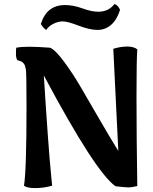

<svg xmlns="http://www.w3.org/2000/svg" viewBox="-20 -941 773 969"><path d="M672.9 -2Q642.6 4.9 629.2 4.9Q615.7 4.9 563 -1Q461.9 -71.3 201.2 -560.1Q223.6 -202.1 238.3 -53.2L243.2 -3.9Q199.7 8.3 158 8.3Q116.2 8.3 101.1 -3.9Q113.8 -81.1 113.8 -402.8Q113.8 -569.8 110.6 -589.8Q107.4 -609.9 101.6 -618.2Q92.8 -629.9 81.1 -633.3Q69.3 -636.7 67.9 -637.2Q60.5 -647 60.5 -669.2Q60.5 -691.4 62 -700.2Q86.4 -705.1 126.5 -705.1Q166.5 -705.1 232.9 -700.2Q260.3 -688 303.7 -629.2Q347.2 -570.3 386 -503.9Q424.8 -437.5 483.2 -336.7Q541.5 -235.8 577.1 -179.2L551.8 -694.8Q588.9 -706.1 622.3 -706.1Q655.8 -706.1 672.9 -691.9Q668.9 -643.1 668.9 -451.7Q668.9 -260.3 672.9 -2ZM558.1 -920.9Q576.2 -914.1 585.9 -891.1Q569.8 -840.3 540.3 -815.2Q510.7 -790 471.9 -790Q433.1 -790 377 -811.5Q320.8 -833 297.1 -833Q273.4 -833 249.3 -820.8Q225.1 -808.6 213.9 -790Q201.7 -795.4 186 -819.8Q201.7 -869.1 231.9 -892.1Q262.2 -915 305.4 -915.5Q348.6 -916 395.3 -898.9Q441.9 -881.8 476.1 -881.8Q527.8 -881.8 558.1 -920.9Z"/></svg>

Font: Marko One
Style: Regular
Weight: 400
Designer: Zhenya Spizhovyi
Foundry: Cyreal
Version: Version 1.003